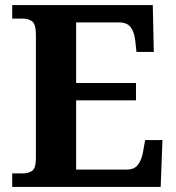

<svg xmlns="http://www.w3.org/2000/svg" viewBox="-20 -734 693 754"><path d="M28 0V-53H70Q91 -53 106 -63Q121 -73 121 -113V-596Q121 -639 106.5 -650Q92 -661 70 -661H28V-714H580L584 -530H516L511 -575Q507 -610 492.5 -628Q478 -646 447 -646H279V-408H514V-340H279V-68H478Q508 -68 522.5 -88Q537 -108 542 -139L550 -184H618L611 0Z"/></svg>

Font: Noto Serif
Style: Bold
Weight: 700
Designer: Monotype Design Team
Foundry: Monotype Imaging Inc.
Version: Version 2.014